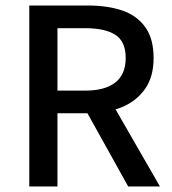

<svg xmlns="http://www.w3.org/2000/svg" viewBox="-20 -675 622 695"><path d="M86 0V-655H300Q368 -655 421 -637.5Q474 -620 505 -578Q536 -536 536 -465Q536 -397 505 -353Q474 -309 421 -287Q368 -265 300 -265H188V0ZM444 0 281 -293 357 -351 559 0ZM188 -347H288Q360 -347 397.5 -376.5Q435 -406 435 -465Q435 -525 397.5 -549Q360 -573 288 -573H188Z"/></svg>

Font: Assistant ExtraLight SemiBold
Style: Regular
Weight: 600
Version: Version 3.000